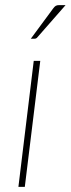

<svg xmlns="http://www.w3.org/2000/svg" viewBox="-20 -731 276 751"><path d="M137.5 -493 77 0H52L112 -493ZM236.5 -711 126.5 -585.5Q122 -579.5 115 -579.5H100.5L188 -698Q193.5 -705.5 198.2 -708.2Q203 -711 211.5 -711Z"/></svg>

Font: Lato ExtraLight
Style: Italic
Weight: 275
Italic angle: -7°
Designer: Lukasz Dziedzic with Adam Twardoch and Botio Nikoltchev
Foundry: tyPoland Lukasz Dziedzic
Version: Version 2.015; 2015-08-06; http://www.latofonts.com/